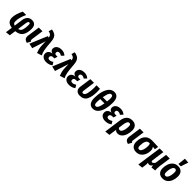

<svg xmlns="http://www.w3.org/2000/svg" viewBox="563 -3034 5457 5457"><g transform="rotate(45 3291.0 -305.5)"><path d="M650 -357Q650 -200 589.5 -100.5Q529 -1 365 15L339 206L200 222L229 15Q126 4 75.5 -49Q25 -102 25 -192Q25 -264 51.5 -353.5Q78 -443 126 -531H261Q214 -431 191.5 -349Q169 -267 169 -193Q169 -144 186.5 -119.5Q204 -95 243 -88L279 -344Q292 -441 344.5 -494.5Q397 -548 483 -548Q566 -548 608 -500Q650 -452 650 -357ZM415 -344 380 -89Q459 -101 485 -179.5Q511 -258 511 -369Q511 -412 502.5 -428.5Q494 -445 476 -445Q452 -445 438 -423.5Q424 -402 415 -344Z M863 -167Q861 -147 861 -142Q861 -123 868 -111.5Q875 -100 891 -91L833 16Q772 2 741 -31Q710 -64 710 -121Q710 -137 713 -155L766 -531H914Z M1300 -481Q1314 -285 1331.5 -193Q1349 -101 1386 -31L1242 15Q1219 -40 1206.5 -88Q1194 -136 1187.5 -207.5Q1181 -279 1180 -395L1048 16L901 -19L1120 -541L1168 -530Q1160 -572 1147.5 -595Q1135 -618 1110 -632Q1085 -646 1039 -655L1069 -759Q1149 -744 1196 -716Q1243 -688 1268.5 -633Q1294 -578 1300 -481Z M1413 -139Q1413 -198 1452.5 -237Q1492 -276 1566 -283Q1468 -307 1468 -391Q1468 -436 1492.5 -471.5Q1517 -507 1563 -527.5Q1609 -548 1671 -548Q1780 -548 1846 -481L1777 -409Q1755 -426 1733 -434Q1711 -442 1684 -442Q1650 -442 1631.5 -424.5Q1613 -407 1613 -378Q1613 -352 1629 -337Q1645 -322 1677 -322H1729L1700 -224H1654Q1608 -224 1586.5 -204Q1565 -184 1565 -150Q1565 -122 1582.5 -107Q1600 -92 1635 -92Q1664 -92 1690.5 -102Q1717 -112 1751 -134L1802 -50Q1765 -18 1714.5 -1Q1664 16 1606 16Q1520 16 1466.5 -25.5Q1413 -67 1413 -139Z M2217 -481Q2231 -285 2248.5 -193Q2266 -101 2303 -31L2159 15Q2136 -40 2123.5 -88Q2111 -136 2104.5 -207.5Q2098 -279 2097 -395L1965 16L1818 -19L2037 -541L2085 -530Q2077 -572 2064.5 -595Q2052 -618 2027 -632Q2002 -646 1956 -655L1986 -759Q2066 -744 2113 -716Q2160 -688 2185.5 -633Q2211 -578 2217 -481Z M2330 -139Q2330 -198 2369.5 -237Q2409 -276 2483 -283Q2385 -307 2385 -391Q2385 -436 2409.5 -471.5Q2434 -507 2480 -527.5Q2526 -548 2588 -548Q2697 -548 2763 -481L2694 -409Q2672 -426 2650 -434Q2628 -442 2601 -442Q2567 -442 2548.5 -424.5Q2530 -407 2530 -378Q2530 -352 2546 -337Q2562 -322 2594 -322H2646L2617 -224H2571Q2525 -224 2503.5 -204Q2482 -184 2482 -150Q2482 -122 2499.5 -107Q2517 -92 2552 -92Q2581 -92 2607.5 -102Q2634 -112 2668 -134L2719 -50Q2682 -18 2631.5 -1Q2581 16 2523 16Q2437 16 2383.5 -25.5Q2330 -67 2330 -139Z M3233 -427Q3233 -220 3173.5 -102Q3114 16 2959 16Q2872 16 2829 -28.5Q2786 -73 2786 -139Q2786 -149 2788 -167L2839 -531H2986L2936 -165Q2935 -158 2935 -145Q2935 -95 2975 -95Q3040 -95 3065 -201.5Q3090 -308 3090 -437Q3090 -492 3086 -531H3226Q3233 -472 3233 -427Z M3766 -506Q3766 -367 3735.5 -248.5Q3705 -130 3639.5 -57Q3574 16 3476 16Q3388 16 3341.5 -48Q3295 -112 3295 -236Q3295 -372 3326 -490.5Q3357 -609 3422 -683.5Q3487 -758 3584 -758Q3674 -758 3720 -694.5Q3766 -631 3766 -506ZM3452 -418H3623Q3633 -490 3633 -533Q3633 -597 3618.5 -623.5Q3604 -650 3574 -650Q3532 -650 3503 -598.5Q3474 -547 3452 -418ZM3437 -328Q3429 -259 3429 -211Q3429 -146 3443 -119.5Q3457 -93 3487 -93Q3529 -93 3559 -147Q3589 -201 3610 -328Z M3786 -139Q3786 -198 3825.5 -237Q3865 -276 3939 -283Q3841 -307 3841 -391Q3841 -436 3865.5 -471.5Q3890 -507 3936 -527.5Q3982 -548 4044 -548Q4153 -548 4219 -481L4150 -409Q4128 -426 4106 -434Q4084 -442 4057 -442Q4023 -442 4004.5 -424.5Q3986 -407 3986 -378Q3986 -352 4002 -337Q4018 -322 4050 -322H4102L4073 -224H4027Q3981 -224 3959.5 -204Q3938 -184 3938 -150Q3938 -122 3955.5 -107Q3973 -92 4008 -92Q4037 -92 4063.5 -102Q4090 -112 4124 -134L4175 -50Q4138 -18 4087.5 -1Q4037 16 3979 16Q3893 16 3839.5 -25.5Q3786 -67 3786 -139Z M4714 -341Q4714 -251 4687.5 -169Q4661 -87 4607 -35Q4553 17 4476 17Q4409 17 4375 -32L4342 206L4192 222L4263 -291Q4280 -417 4343.5 -482.5Q4407 -548 4515 -548Q4609 -548 4661.5 -494.5Q4714 -441 4714 -341ZM4563 -349Q4563 -397 4549 -417Q4535 -437 4506 -437Q4467 -437 4444 -398.5Q4421 -360 4409 -274L4389 -134Q4411 -95 4451 -95Q4490 -95 4515 -135.5Q4540 -176 4551.5 -235Q4563 -294 4563 -349Z M4927 -167Q4925 -147 4925 -142Q4925 -123 4932 -111.5Q4939 -100 4955 -91L4897 16Q4836 2 4805 -31Q4774 -64 4774 -121Q4774 -137 4777 -155L4830 -531H4978Z M5018 -199Q5018 -281 5044.5 -358Q5071 -435 5136.5 -487Q5202 -539 5313 -539Q5395 -539 5563 -531L5545 -419L5452 -429Q5470 -410 5482 -378Q5494 -346 5494 -304Q5494 -231 5465 -157Q5436 -83 5374.5 -33Q5313 17 5221 17Q5125 17 5071.5 -39Q5018 -95 5018 -199ZM5345 -347Q5345 -406 5325 -434H5302Q5230 -434 5199.5 -365Q5169 -296 5169 -186Q5169 -139 5184 -117Q5199 -95 5229 -95Q5271 -95 5297 -137Q5323 -179 5334 -237Q5345 -295 5345 -347Z M5974 -67Q5974 -24 5978 1L5841 15Q5832 -25 5833 -63Q5810 -27 5785 -9Q5760 9 5729 9Q5695 9 5674 -15Q5680 15 5680 39Q5680 70 5673 113L5660 205L5519 220L5625 -531H5772L5721 -160Q5719 -144 5719 -140Q5719 -100 5752 -100Q5772 -100 5793 -116Q5814 -132 5832 -167L5883 -531H6031L5982 -181Q5974 -122 5974 -67Z M6080 -199Q6080 -287 6109 -366.5Q6138 -446 6200 -497Q6262 -548 6356 -548Q6451 -548 6504 -491Q6557 -434 6557 -332Q6557 -245 6528 -165.5Q6499 -86 6437 -34.5Q6375 17 6281 17Q6186 17 6133 -39.5Q6080 -96 6080 -199ZM6406 -348Q6406 -394 6391 -415Q6376 -436 6346 -436Q6304 -436 6278 -394.5Q6252 -353 6241.5 -295Q6231 -237 6231 -183Q6231 -137 6246 -116Q6261 -95 6291 -95Q6333 -95 6359 -136.5Q6385 -178 6395.5 -236Q6406 -294 6406 -348ZM6339 -833 6484 -822 6409 -596H6313Z"/></g></svg>

Font: Fira Sans Condensed
Style: Bold Italic
Weight: 700
Width: 3
Italic angle: -8°
Designer: Carrois Corporate & Edenspiekermann AG
Foundry: Carrois Corporate GbR & Edenspiekermann AG
Version: Version 4.203